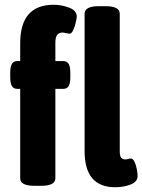

<svg xmlns="http://www.w3.org/2000/svg" viewBox="-20 -780 599 808"><path d="M65 -30V-406H53Q37 -406 30 -418Q23 -430 23 -456V-473Q23 -499 30 -511Q37 -523 53 -523H65V-598Q65 -760 206 -760Q238 -760 270.5 -748Q303 -736 303 -710Q303 -704 299 -686Q295 -668 288 -653Q281 -638 272 -638Q269 -638 258.5 -640.5Q248 -643 244 -643Q228 -643 220.5 -633Q213 -623 213 -600V-523H246Q262 -523 269 -511Q276 -499 276 -473V-456Q276 -430 269 -418Q262 -406 246 -406H213V-30Q213 2 153 2H125Q65 2 65 -30ZM336 -144V-722Q336 -754 396 -754H424Q484 -754 484 -722V-142Q484 -125 489.5 -117Q495 -109 508 -109Q512 -109 519 -111Q526 -113 530 -113Q543 -113 551 -86.5Q559 -60 559 -39Q559 -15 529.5 -3.5Q500 8 465 8Q336 8 336 -144Z"/></svg>

Font: Asap Condensed
Style: Bold
Weight: 700
Designer: Pablo Cosgaya
Foundry: Omnibus-Type
Version: Version 1.010; ttfautohint (v1.8)